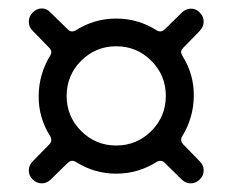

<svg xmlns="http://www.w3.org/2000/svg" viewBox="-20 -588 540 446"><path d="M331.5 -446.8Q297.9 -480.5 250 -480.5Q202.1 -480.5 168.5 -446.8Q134.8 -413.1 134.8 -365.2Q134.8 -317.4 168.5 -283.7Q202.1 -250 250 -250Q297.9 -250 331.5 -283.7Q365.2 -317.4 365.2 -365.2Q365.2 -413.1 331.5 -446.8ZM55.7 -212.9 94.7 -252.9Q102.5 -260.7 96.7 -271.5Q69.3 -314.5 69.8 -365.2Q70.3 -416 96.7 -459Q102.5 -468.8 94.7 -476.6L55.7 -516.6Q46.9 -525.4 46.9 -537.6Q46.9 -549.8 56.2 -559.1Q65.4 -568.4 77.1 -568.4Q88.9 -568.4 97.7 -558.6L137.7 -519.5Q145.5 -511.7 156.2 -517.6Q199.2 -544.9 250 -544.9Q300.8 -544.9 343.8 -517.6Q353.5 -511.7 362.3 -519.5L402.3 -558.6Q411.1 -567.4 422.9 -567.9Q434.6 -568.4 443.8 -559.1Q453.1 -549.8 453.1 -538.1Q453.1 -526.4 444.3 -516.6L405.3 -476.6Q397.5 -468.8 403.3 -459Q430.7 -416 430.2 -365.2Q429.7 -314.5 403.3 -271.5Q397.5 -261.7 405.3 -252.9L444.3 -212.9Q453.1 -204.1 453.1 -191.9Q453.1 -179.7 443.8 -170.9Q434.6 -162.1 422.9 -162.1Q411.1 -162.1 402.3 -170.9L362.3 -210Q354.5 -217.8 343.8 -211.9Q300.8 -184.6 250 -184.6Q199.2 -184.6 156.2 -211.9Q146.5 -217.8 137.7 -210L97.7 -170.9Q88.9 -162.1 77.1 -162.1Q65.4 -162.1 56.2 -170.9Q46.9 -179.7 46.9 -191.9Q46.9 -204.1 55.7 -212.9Z"/></svg>

Font: Rounded-X Mgen+ 2m regular
Style: Regular
Weight: 400
Designer: [Source Han Sans]
Ryoko NISHIZUKA  (kana & ideographs); Paul D. Hunt (Latin, Greek & Cyrillic); Wenlong ZHANG  (bopomofo
Version: Version 1.059.20150602